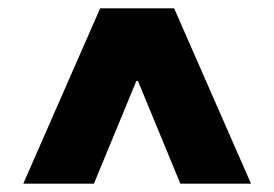

<svg xmlns="http://www.w3.org/2000/svg" viewBox="-20 -581 660 462"><path d="M308 -386 206 -139H36L221 -561H399L584 -139H414L312 -386Z"/></svg>

Font: CMG Sans Black
Style: Regular
Weight: 900
Designer: Julieta Ulanovsky
Foundry: Julieta Ulanovsky
Version: Version 7.200